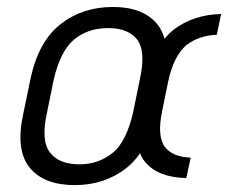

<svg xmlns="http://www.w3.org/2000/svg" viewBox="-20 -534 669 560"><path d="M67.4 -43.9Q24.4 -95.7 47.9 -202.1L69.3 -305.7Q92.8 -414.1 157.2 -463.9Q220.7 -513.7 309.6 -513.7Q396.5 -513.7 438.5 -463.9Q452.1 -447.3 460 -420.9Q471.7 -435.5 486.3 -447.3Q543.9 -491.2 625 -493.2L612.3 -432.6Q560.5 -430.7 523.4 -402.3Q486.3 -370.1 470.7 -296.9L453.1 -210.9Q437.5 -136.7 460.9 -105.5Q483.4 -76.2 536.1 -74.2L523.4 -14.6Q441.4 -16.6 404.3 -60.5Q394.5 -71.3 388.7 -86.9Q369.1 -59.6 348.6 -43.9Q285.2 5.9 198.2 5.9Q109.4 5.9 67.4 -43.9ZM309.6 -88.9Q348.6 -121.1 368.2 -206.1L387.7 -301.8Q406.2 -384.8 379.9 -418.9Q353.5 -452.1 295.9 -452.1Q236.3 -452.1 196.3 -418.9Q156.2 -385.7 136.7 -301.8L117.2 -206.1Q98.6 -124 126 -88.9Q152.3 -54.7 211.9 -54.7Q267.6 -54.7 309.6 -88.9Z"/></svg>

Font: Dinish
Style: Italic
Weight: 400
Italic angle: -12°
Designer: Bert Driehuis
Foundry: Playbeing
Version: Version 3.002; git-62d0f29-release